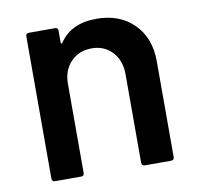

<svg xmlns="http://www.w3.org/2000/svg" viewBox="-64 -584 672 651"><g transform="rotate(-10 272.0 -259.0)"><path d="M64 -11V-500Q64 -511 75 -511H165Q175 -511 175 -500V-459Q175 -457 177 -456Q179 -455 180 -457Q220 -518 308 -518Q388 -518 436.5 -469.5Q485 -421 485 -340V-11Q485 0 474 0H384Q373 0 373 -11V-317Q373 -363 345.5 -392.5Q318 -422 275 -422Q231 -422 203 -393Q175 -364 175 -318V-11Q175 0 165 0H75Q64 0 64 -11Z"/></g></svg>

Font: Barlow GEO Semi Bold
Style: Regular
Weight: 600
Designer: Jeremy Tribby
Foundry: Tribby Type
Version: Version 1.408